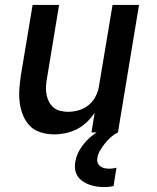

<svg xmlns="http://www.w3.org/2000/svg" viewBox="-20 -540 640 783"><path d="M201 8Q173 8 146.5 0Q120 -8 102 -26.5Q84 -45 74 -69.5Q64 -94 60.5 -121Q57 -148 59 -176Q61 -204 65 -232L113 -520H221L171 -217Q168 -201 167.5 -184.5Q167 -168 170 -153Q173 -138 180 -124.5Q187 -111 198.5 -101.5Q210 -92 225.5 -88Q241 -84 258 -84Q279 -84 301.5 -90.5Q324 -97 342 -112Q360 -127 370.5 -148Q381 -169 384 -191L439 -520H547L461 0H353L366 -80Q352 -59 333.5 -41.5Q315 -24 293 -13Q271 -2 247.5 3Q224 8 201 8ZM405 223Q389 223 373.5 220.5Q358 218 344 213Q330 208 317.5 199.5Q305 191 297 179Q289 167 286.5 151.5Q284 136 287 120Q292 90 310 63Q328 36 353 15.5Q378 -5 407.5 -18Q437 -31 467 -37L461 0Q445 8 432 19.5Q419 31 408 45Q397 59 388 74Q379 89 377 105Q375 115 378.5 124Q382 133 389.5 138.5Q397 144 406.5 146Q416 148 426 148Q433 148 440.5 147Q448 146 455 144L443 219Q433 221 423.5 222Q414 223 405 223Z"/></svg>

Font: Iosevka SS04 SmBd Ex Obl
Style: Regular
Weight: 600
Width: 7
Italic angle: -9°
Monospace: yes
Designer: Belleve Invis
Foundry: Belleve Invis
Version: Version 19.0.0; ttfautohint (v1.8.4)